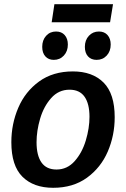

<svg xmlns="http://www.w3.org/2000/svg" viewBox="-20 -883 599 914"><path d="M526 -325Q526 -238 493 -161.5Q460 -85 394 -37Q328 11 233 11Q140 11 87 -41.5Q34 -94 34 -206Q34 -293 67 -370Q100 -447 166 -495Q232 -543 327 -543Q420 -543 473 -490Q526 -437 526 -325ZM154 -206Q154 -143 177.5 -109.5Q201 -76 249 -76Q300 -76 335.5 -116Q371 -156 388.5 -214.5Q406 -273 406 -327Q406 -389 382.5 -422.5Q359 -456 311 -456Q259 -456 223.5 -416Q188 -376 171 -318Q154 -260 154 -206ZM239 -863H518L504 -777H226ZM181 -660Q181 -692 199.5 -712.5Q218 -733 247 -733Q273 -733 288 -716Q303 -699 303 -671Q303 -639 284 -618.5Q265 -598 236 -598Q211 -598 196 -614.5Q181 -631 181 -660ZM384 -660Q384 -692 403 -712.5Q422 -733 451 -733Q477 -733 492 -716Q507 -699 507 -671Q507 -639 488 -618.5Q469 -598 440 -598Q414 -598 399 -614.5Q384 -631 384 -660Z"/></svg>

Font: Bitter Pro SemiBold
Style: Italic
Weight: 600
Italic angle: -9°
Designer: Sol Matas, and Bitter project Authors
Foundry: Sol Matas
Version: Version 1.010